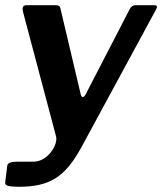

<svg xmlns="http://www.w3.org/2000/svg" viewBox="-33 -550 621 735"><path d="M39 165Q11 165 -2 161.5Q-15 158 -13 147L-5 83Q-4 77 4.5 73Q13 69 30 69H94Q114 69 131.5 59Q149 49 161.5 33Q174 17 179.5 0Q185 -17 181 -30L55 -505Q49 -530 68 -530H182Q196 -530 198 -519L276 -189Q279 -178 284.5 -178.5Q290 -179 296 -191L462 -512Q467 -522 472.5 -526Q478 -530 485 -530H558Q574 -530 564 -513L279 13Q254 59 229 88.5Q204 118 176 134.5Q148 151 115 158Q82 165 39 165Z"/></svg>

Font: Libre Franklin Thin SemiBold
Style: Italic
Weight: 600
Italic angle: -8°
Version: Version 3.000